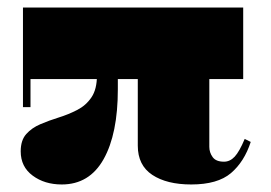

<svg xmlns="http://www.w3.org/2000/svg" viewBox="-20 -480 720 510"><path d="M41 -195.5V-460H626V-270H61V-195.5ZM144 10Q98.5 10 66.8 -13.5Q35 -37 35 -78Q35 -107.5 49.8 -124Q64.5 -140.5 87.5 -150.2Q110.5 -160 136.2 -168Q162 -176 185.2 -188Q208.5 -200 223 -221.5Q237.5 -243 237.5 -279.5V-369.5H293V-243Q293 -124.5 255.2 -57.2Q217.5 10 144 10ZM488 10Q423 10 384.5 -15.5Q346 -41 346 -93V-339.5H536V-90Q536 -75 544.8 -62.8Q553.5 -50.5 575 -50.5Q591 -50.5 603.5 -64Q616 -77.5 630 -111L646 -103Q629 -50.5 593.5 -20.2Q558 10 488 10Z"/></svg>

Font: Bodoni Moda Black
Style: Regular
Weight: 900
Version: Version 2.005